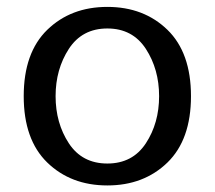

<svg xmlns="http://www.w3.org/2000/svg" viewBox="-20 -533 632 565"><path d="M542 -250C542 -335.3 518.9 -400.4 472.7 -445.3C426.4 -490.2 367.5 -512.7 295.9 -512.7C224.3 -512.7 165.4 -490.2 119.1 -445.3C72.9 -400.4 49.8 -335.3 49.8 -250C49.8 -164.7 72.9 -99.6 119.1 -54.7C165.4 -9.8 224.3 12.7 295.9 12.7C367.5 12.7 426.4 -9.8 472.7 -54.7C518.9 -99.6 542 -164.7 542 -250ZM448.2 -250C448.2 -197.3 435.2 -151 409.2 -111.3C383.1 -71.6 345.4 -51.8 295.9 -51.8C246.4 -51.8 208.7 -71.6 182.6 -111.3C156.6 -151 143.6 -197.3 143.6 -250C143.6 -302.7 156.6 -349.1 182.6 -389.2C208.7 -429.2 246.4 -449.2 295.9 -449.2C345.4 -449.2 383.1 -429.2 409.2 -389.2C435.2 -349.1 448.2 -302.7 448.2 -250Z"/></svg>

Font: FreeUniversal
Style: Regular
Weight: 400
Version: Version 1.001